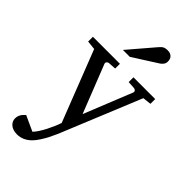

<svg xmlns="http://www.w3.org/2000/svg" viewBox="-291 -808 1112 1112"><g transform="rotate(45 265.0 -252.0)"><path d="M467.8 -437 275.9 30.8Q271 43 262.2 63.5Q253.4 84 241.5 107.2Q229.5 130.4 215.1 152.8Q200.7 175.3 185.1 190.9Q167 209 145.3 219Q123.5 229 98.1 229Q80.6 229 66.9 224.4Q53.2 219.7 43.9 211.9Q34.7 204.1 29.8 193.6Q24.9 183.1 24.9 171.9Q24.9 154.8 32.5 140.4Q40 126 57.1 111.8L150.9 154.8Q163.1 142.6 175.8 122.8Q188.5 103 199.7 81.1Q210.9 59.1 220.2 37.4Q229.5 15.6 234.9 -1L64.9 -437L9.8 -442.9V-481.9H231V-442.9L183.1 -439.9Q174.8 -439 169.9 -432.6Q165 -426.3 168 -418L284.2 -123L402.8 -418Q406.2 -425.8 401.9 -432.4Q397.5 -439 389.2 -439.9L341.8 -442.9V-481.9H520V-442.9ZM418.5 -688Q418.5 -674.3 411.9 -664.6Q405.3 -654.8 395.5 -647.9L243.2 -550.8H186.5L319.3 -706.1Q325.2 -712.4 330.1 -717.5Q335 -722.7 340.8 -726.1Q346.7 -729.5 354.2 -731.2Q361.8 -732.9 372.6 -732.9Q385.7 -732.9 394.5 -728.8Q403.3 -724.6 408.7 -718.3Q414.1 -711.9 416.3 -703.9Q418.5 -695.8 418.5 -688Z"/></g></svg>

Font: Charis SIL Phon
Style: Regular
Weight: 400
Foundry: SIL International
Version: Version 5.000